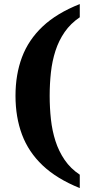

<svg xmlns="http://www.w3.org/2000/svg" viewBox="-20 -794 448 954"><path d="M376.4 140.6Q262 94.4 191.8 27.8Q121.6 -38.8 89.3 -125.4Q57 -212 57 -318.2Q57 -423.8 89.3 -509.9Q121.6 -596 191.8 -662.3Q262 -728.6 376.4 -773.8V-708.2Q330.6 -677.2 301.3 -634.8Q272 -592.4 255.6 -541.6Q239.2 -490.8 233 -434.2Q226.8 -377.6 226.8 -318.2Q226.8 -258.6 233 -201.5Q239.2 -144.4 255.6 -93.3Q272 -42.2 301.3 0.7Q330.6 43.6 376.4 74Z"/></svg>

Font: Noto Serif Hentaigana ExtraLight
Style: Regular
Weight: 200
Designer: Kazuhiro Yamada
Foundry: nipponia
Version: Version 1.000